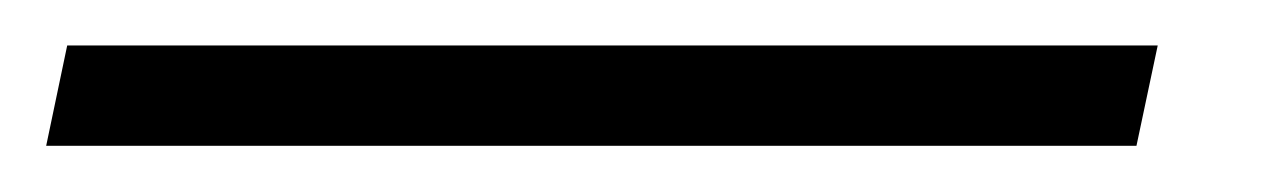

<svg xmlns="http://www.w3.org/2000/svg" viewBox="-48 90 554 84"><path d="M458.5 109.9 449.2 153.8H-27.8L-18.6 109.9Z"/></svg>

Font: Linux Biolinum
Style: Italic
Weight: 400
Italic angle: -12°
Designer: Philipp H. Poll
Foundry: Philipp H. Poll
Version: Version 1.1.3 ; ttfautohint (v0.9)